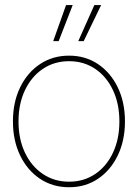

<svg xmlns="http://www.w3.org/2000/svg" viewBox="-20 -748 557 775"><path d="M258.8 7.8Q192.4 7.8 141.1 -26.6Q89.8 -61 61 -121.1Q32.2 -181.2 32.2 -257.8Q32.2 -335 61 -394.8Q89.8 -454.6 141.1 -489Q192.4 -523.4 258.8 -523.4Q325.2 -523.4 376 -489Q426.8 -454.6 455.6 -394.8Q484.4 -335 484.4 -257.8Q484.4 -181.2 455.6 -121.1Q426.8 -61 376 -26.6Q325.2 7.8 258.8 7.8ZM258.8 -14.6Q318.4 -14.6 364.3 -45.7Q410.2 -76.7 436 -131.6Q461.9 -186.5 461.9 -257.8Q461.9 -329.1 436 -384Q410.2 -439 364.3 -470Q318.4 -501 258.8 -501Q199.2 -501 153.1 -470Q106.9 -439 80.8 -384Q54.7 -329.1 54.7 -257.8Q54.7 -186.5 80.8 -131.6Q106.9 -76.7 153.1 -45.7Q199.2 -14.6 258.8 -14.6ZM317.9 -582H295.9L360.8 -727.5H388.2ZM216.8 -582H194.8L246.6 -727.5H273.4Z"/></svg>

Font: Inter Display Thin
Style: Regular
Weight: 100
Designer: Rasmus Andersson
Foundry: rsms
Version: Version 4.000;git-a52131595